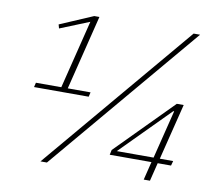

<svg xmlns="http://www.w3.org/2000/svg" viewBox="-77 -788 990 879"><g transform="rotate(10 417.5 -349.0)"><path d="M82 -351H200L279 -669L143 -614L138 -632L292 -698H316L230 -351H336L331 -330H77ZM754 -698H784L195 0H165ZM666 -85H472L477 -108L734 -368H766L701 -107H763L757 -85H695L674 0H645ZM501 -107H672L728 -332H724Z"/></g></svg>

Font: IBM Plex Serif ExtraLight
Style: Italic
Weight: 200
Italic angle: -14°
Designer: Mike Abbink, Paul van der Laan, Pieter van Rosmalen
Foundry: Bold Monday
Version: Version 2.5